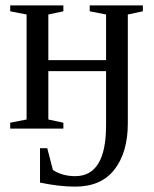

<svg xmlns="http://www.w3.org/2000/svg" viewBox="-20 -479 575 715"><path d="M456 -20Q456 88 406.5 152Q357 216 260 216Q201 216 129 201V73H156L177 154Q212 177 260 177Q375 177 375 -12V-214H160V-34L216 -22V0H18V-22L79 -34V-425L18 -437V-459H216V-437L160 -425V-255H375V-425L314 -437V-459H512V-437L456 -425Z"/></svg>

Font: Libra Serif Modern
Style: Regular
Weight: 400
Designer: Stefan Peev, Context Ltd
Foundry: Stefan Peev, Context Ltd
Version: Version 1.000